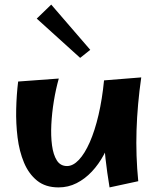

<svg xmlns="http://www.w3.org/2000/svg" viewBox="-20 -802 693 836"><path d="M235 14Q178 14 141.5 -15.5Q105 -45 84.5 -94Q64 -143 56.5 -203.5Q49 -264 50.5 -327Q52 -390 59 -447L236 -460Q223 -414 214.5 -362Q206 -310 203.5 -260Q201 -210 206.5 -169Q212 -128 227.5 -103.5Q243 -79 272 -79Q298 -79 323.5 -106Q349 -133 371 -183Q393 -233 409 -301.5Q425 -370 433 -452L482 -304Q480 -259 467 -214Q454 -169 432 -128Q410 -87 380 -55Q350 -23 313.5 -4.5Q277 14 235 14ZM457 14Q446 -53 439.5 -110.5Q433 -168 430.5 -221.5Q428 -275 429 -331.5Q430 -388 433 -452L595 -465Q578 -346 574.5 -235Q571 -124 582 -13ZM329 -550 140 -721 203 -782 373 -585Z"/></svg>

Font: Marhey Medium
Style: Regular
Weight: 500
Designer: Nur Syamsi & Bustanul Arifin
Foundry: Namelatype
Version: Version 1.000